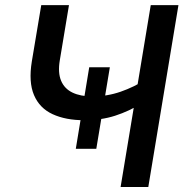

<svg xmlns="http://www.w3.org/2000/svg" viewBox="-20 -748 736 768"><path d="M317.4 -267.1Q242.7 -267.1 190.4 -291.3Q138.2 -315.4 116 -367.7Q93.8 -419.9 107.4 -502.9L145 -727.5H255.9L219.2 -506.8Q210.9 -457 224.4 -425Q237.8 -393.1 269.8 -377.7Q301.8 -362.3 349.1 -362.3Q408.2 -362.3 462.4 -381.1Q516.6 -399.9 563.5 -430.2L547.4 -335Q496.6 -303.2 440.7 -285.2Q384.8 -267.1 317.4 -267.1ZM462.4 0 583 -727.5H693.8L573.2 0ZM283.2 -152.8 336.9 -479H419.4L365.2 -152.8Z"/></svg>

Font: Inter 18pt Medium
Style: Italic
Weight: 500
Italic angle: -9.3988°
Designer: Rasmus Andersson
Foundry: rsms
Version: Version 4.001;git-66647c0bb